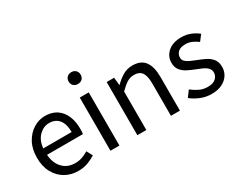

<svg xmlns="http://www.w3.org/2000/svg" viewBox="-89 -1101 1887 1520"><g transform="rotate(-30 854.0 -341.0)"><path d="M279 12Q214 12 161 -18.5Q108 -49 77 -106Q46 -163 46 -242Q46 -322 77.5 -379Q109 -436 159 -467Q209 -498 264 -498Q357 -498 407.5 -436Q458 -374 458 -270Q458 -257 457.5 -244.5Q457 -232 455 -223H127Q132 -146 175.5 -100Q219 -54 289 -54Q324 -54 353.5 -64.5Q383 -75 410 -92L439 -38Q408 -18 368.5 -3Q329 12 279 12ZM126 -282H386Q386 -356 354.5 -394.5Q323 -433 266 -433Q215 -433 174.5 -393.5Q134 -354 126 -282Z M578 0V-486H660V0ZM620 -586Q596 -586 580.5 -600.5Q565 -615 565 -640Q565 -664 580.5 -679Q596 -694 620 -694Q644 -694 659.5 -679Q675 -664 675 -640Q675 -615 659.5 -600.5Q644 -586 620 -586Z M824 0V-486H892L899 -416H902Q937 -451 976 -474.5Q1015 -498 1065 -498Q1142 -498 1177.5 -449.5Q1213 -401 1213 -308V0H1131V-297Q1131 -365 1109 -396Q1087 -427 1039 -427Q1002 -427 972.5 -408Q943 -389 906 -352V0Z M1498 12Q1446 12 1399 -7.5Q1352 -27 1317 -55L1358 -110Q1390 -85 1424 -68.5Q1458 -52 1501 -52Q1549 -52 1573 -74.5Q1597 -97 1597 -128Q1597 -153 1580.5 -170Q1564 -187 1538.5 -198.5Q1513 -210 1486 -220Q1452 -233 1419 -249.5Q1386 -266 1365 -292.5Q1344 -319 1344 -360Q1344 -419 1388.5 -458.5Q1433 -498 1512 -498Q1557 -498 1596 -482Q1635 -466 1663 -443L1623 -391Q1598 -410 1571 -422Q1544 -434 1512 -434Q1466 -434 1444.5 -413Q1423 -392 1423 -364Q1423 -341 1438 -326.5Q1453 -312 1477 -301.5Q1501 -291 1528 -280Q1563 -267 1597 -250.5Q1631 -234 1653.5 -206.5Q1676 -179 1676 -133Q1676 -94 1655.5 -61Q1635 -28 1595.5 -8Q1556 12 1498 12Z"/></g></svg>

Font: .
Style: 
Weight: 400
Designer: Paul D. Hunt, Dalton Maag
Foundry: Dalton Maag Ltd
Version: Version 1.200